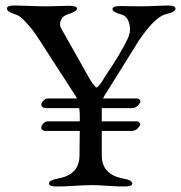

<svg xmlns="http://www.w3.org/2000/svg" viewBox="-20 -673 659 698"><path d="M127 -522Q110 -548 100.5 -561Q91 -574 71.5 -595Q52 -616 38 -620Q5 -630 5 -642Q5 -653 34 -653Q47 -653 86.5 -651.5Q126 -650 151 -650Q168 -650 195 -651Q222 -652 231 -652Q260 -652 260 -641Q260 -632 227 -621Q217 -618 210 -612Q203 -606 199 -592.5Q195 -579 208 -560L301 -395Q311 -377 316.5 -370Q322 -363 326.5 -357.5Q331 -352 336.5 -358.5Q342 -365 346.5 -370.5Q351 -376 362 -395Q418 -477 445 -534Q457 -560 450 -587Q443 -614 422 -620Q389 -629 389 -640Q389 -651 418 -651Q433 -651 456 -650.5Q479 -650 493 -650Q513 -650 546 -651.5Q579 -653 589 -653Q618 -653 618 -642Q618 -629 585 -622Q545 -614 485 -526L373 -346Q358 -324 355 -315H477Q483 -315 487.5 -310.5Q492 -306 490 -301Q479 -280 459 -280H350V-256V-232H476Q482 -232 486.5 -227.5Q491 -223 489 -218Q478 -197 458 -197H350V-108Q350 -38 428 -24Q461 -18 461 -6Q461 5 432 5Q404 5 370.5 2.5Q337 0 315 0Q290 0 252 2.5Q214 5 187 5Q158 5 158 -6Q158 -18 191 -24Q269 -38 269 -108L270 -197H144Q139 -197 134.5 -200.5Q130 -204 130 -209Q130 -216 137.5 -224Q145 -232 154 -232H270V-256Q270 -266 268 -280H144Q139 -280 134.5 -284Q130 -288 130 -292Q130 -299 137.5 -307Q145 -315 154 -315H260Q253 -328 251 -330Z"/></svg>

Font: EB Garamond 12 All SC
Style: AllSC
Weight: 400
Version: Version 0.016 ; ttfautohint (v0.97) -l 8 -r 50 -G 200 -x 0 -